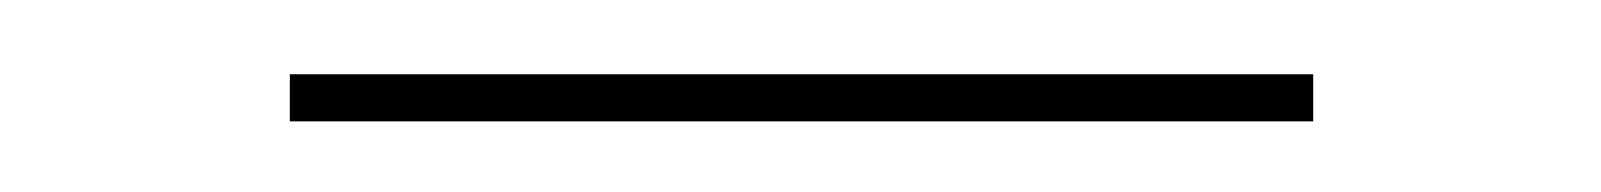

<svg xmlns="http://www.w3.org/2000/svg" viewBox="-20 -502 442 53"><path d="M60 -481.5H342.5V-468.5H60Z"/></svg>

Font: Bodoni* 16pt Medium
Style: Regular
Weight: 500
Version: Version 2.3